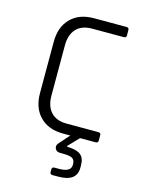

<svg xmlns="http://www.w3.org/2000/svg" viewBox="-107 -574 609 820"><g transform="rotate(15 197.0 -163.5)"><path d="M349 -465H209Q163 -465 139 -439Q115 -413 115 -366V-144Q115 -97 139 -71Q163 -45 209 -45H349Q360 -45 360 -34V-11Q360 0 349 0H280L236 46V50Q276 50 295 64Q314 78 314 111V123Q314 183 232 183H208Q196 183 196 173V160Q196 150 208 150H227Q280 150 280 118V116Q280 97 268.5 90Q257 83 227 83H215Q197 83 191.5 69.5Q186 56 198 44L237 0H205Q140 0 102.5 -38Q65 -76 65 -142V-368Q65 -434 102.5 -472Q140 -510 205 -510H349Q360 -510 360 -499V-475Q360 -465 349 -465Z"/></g></svg>

Font: Rajdhani
Style: Regular
Weight: 400
Designer: Satya Rajpurohit, Jyotish Sonowal
Foundry: Indian Type Foundry
Version: Version 1.201 February 1, 2022